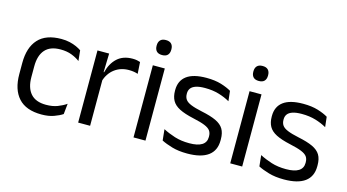

<svg xmlns="http://www.w3.org/2000/svg" viewBox="-77 -957 2270 1255"><g transform="rotate(15 1058.5 -329.5)"><path d="M253.8 11.1Q148.9 11.1 97.7 -45.7Q46.4 -102.4 46.4 -206.6V-282.3Q46.4 -386.8 97.9 -443.2Q149.3 -499.7 253.8 -499.7Q284.9 -499.7 310.4 -493.8Q336 -487.8 356.2 -478.7Q376.4 -469.5 390.4 -459.7L397.6 -389.1Q373.8 -407.1 341.7 -419.6Q309.6 -432.1 265.9 -432.1Q196.1 -432.1 161.9 -393.2Q127.7 -354.4 127.7 -280.7V-208.7Q127.7 -136.1 161.9 -97Q196.1 -57.8 266.2 -57.8Q310.8 -57.8 343.7 -70.5Q376.6 -83.1 402 -100.9L394.7 -29.5Q372.4 -14.4 337 -1.7Q301.6 11.1 253.8 11.1Z M577.2 -298.3 558.7 -360.9 578.7 -361.9Q594.4 -424 633.4 -459.8Q672.4 -495.6 736.9 -495.6Q753.2 -495.6 765.9 -493.1Q778.6 -490.6 788.4 -487.2L793.4 -408.3Q781.2 -412.7 765.8 -415.2Q750.4 -417.7 732.2 -417.7Q677 -417.7 636.2 -387.1Q595.5 -356.6 577.2 -298.3ZM500.1 0V-488.2H579L575 -344L581 -338V0Z M874.7 0V-488.2H955.6V0ZM915.2 -568.2Q890.2 -568.2 877.8 -581.2Q865.4 -594.3 865.4 -617.7V-620.2Q865.4 -643.5 877.8 -656.6Q890.2 -669.6 915.2 -669.6Q940.2 -669.6 952.5 -656.6Q964.9 -643.5 964.9 -620.2V-617.7Q964.9 -593.9 952.5 -581Q940.2 -568.2 915.2 -568.2Z M1239.9 11.1Q1181 11.1 1137.1 -1.8Q1093.2 -14.6 1064 -29.7L1056.3 -104.5Q1092.9 -85.3 1136.7 -71.4Q1180.5 -57.5 1235.8 -57.5Q1292.5 -57.5 1321.1 -75.6Q1349.7 -93.7 1349.7 -129.2V-134.5Q1349.7 -157.4 1338.8 -172.5Q1327.8 -187.7 1299.9 -199.2Q1271.9 -210.7 1220.4 -221.8Q1158.9 -235.3 1123.4 -253.5Q1087.9 -271.8 1072.8 -298.9Q1057.6 -326.1 1057.6 -365.1V-369.7Q1057.6 -433.3 1102.2 -466.5Q1146.7 -499.6 1235.8 -499.6Q1293.4 -499.6 1335.7 -486.7Q1378 -473.7 1405 -457.3L1412.7 -388.9Q1379.9 -407.8 1337.9 -420.5Q1295.9 -433.1 1243.6 -433.1Q1205.6 -433.1 1182.1 -425.3Q1158.7 -417.5 1148 -403.2Q1137.3 -388.8 1137.3 -368.9V-365.1Q1137.3 -343 1148 -327.7Q1158.7 -312.3 1185.9 -301.1Q1213.1 -289.8 1261.4 -279.6Q1323.8 -266.8 1360.6 -249.5Q1397.3 -232.2 1413.4 -205.2Q1429.4 -178.3 1429.4 -136.3V-128Q1429.4 -59.1 1381.6 -24Q1333.7 11.1 1239.9 11.1Z M1529.2 0V-488.2H1610.1V0ZM1569.7 -568.2Q1544.7 -568.2 1532.3 -581.2Q1519.9 -594.3 1519.9 -617.7V-620.2Q1519.9 -643.5 1532.3 -656.6Q1544.7 -669.6 1569.7 -669.6Q1594.7 -669.6 1607 -656.6Q1619.4 -643.5 1619.4 -620.2V-617.7Q1619.4 -593.9 1607 -581Q1594.7 -568.2 1569.7 -568.2Z M1894.4 11.1Q1835.5 11.1 1791.6 -1.8Q1747.7 -14.6 1718.5 -29.7L1710.8 -104.5Q1747.4 -85.3 1791.2 -71.4Q1835 -57.5 1890.3 -57.5Q1947 -57.5 1975.6 -75.6Q2004.2 -93.7 2004.2 -129.2V-134.5Q2004.2 -157.4 1993.3 -172.5Q1982.3 -187.7 1954.4 -199.2Q1926.4 -210.7 1874.9 -221.8Q1813.4 -235.3 1777.9 -253.5Q1742.4 -271.8 1727.3 -298.9Q1712.1 -326.1 1712.1 -365.1V-369.7Q1712.1 -433.3 1756.7 -466.5Q1801.2 -499.6 1890.3 -499.6Q1947.9 -499.6 1990.2 -486.7Q2032.5 -473.7 2059.5 -457.3L2067.2 -388.9Q2034.4 -407.8 1992.4 -420.5Q1950.4 -433.1 1898.1 -433.1Q1860.1 -433.1 1836.6 -425.3Q1813.2 -417.5 1802.5 -403.2Q1791.8 -388.8 1791.8 -368.9V-365.1Q1791.8 -343 1802.5 -327.7Q1813.2 -312.3 1840.4 -301.1Q1867.6 -289.8 1915.9 -279.6Q1978.3 -266.8 2015.1 -249.5Q2051.8 -232.2 2067.9 -205.2Q2083.9 -178.3 2083.9 -136.3V-128Q2083.9 -59.1 2036.1 -24Q1988.2 11.1 1894.4 11.1Z"/></g></svg>

Font: Anek Tamil Medium
Style: Regular
Weight: 500
Designer: Aadarsh Rajan (Tamil), Yesha Goshar (Latin)
Foundry: Ek Type
Version: Version 1.003